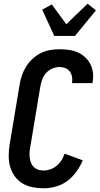

<svg xmlns="http://www.w3.org/2000/svg" viewBox="-20 -1009 540 1037"><path d="M215 8Q185 8 155.5 2Q126 -4 101.5 -18.5Q77 -33 60 -56.5Q43 -80 35 -108Q27 -136 27 -166.5Q27 -197 32 -228L86 -552Q90 -577 98.5 -602Q107 -627 121 -649.5Q135 -672 155.5 -691Q176 -710 200 -722Q224 -734 249.5 -738.5Q275 -743 300 -743Q326 -743 351.5 -739.5Q377 -736 399 -726.5Q421 -717 439 -700.5Q457 -684 468 -662.5Q479 -641 482 -616Q485 -591 480 -565L479 -560H368L369 -562Q372 -579 369 -595Q366 -611 356.5 -623.5Q347 -636 332 -641.5Q317 -647 300 -647Q281 -647 261 -638Q241 -629 227 -612.5Q213 -596 206.5 -576Q200 -556 197 -537L143 -212Q140 -197 139.5 -182.5Q139 -168 141 -154Q143 -140 148.5 -127.5Q154 -115 164 -105.5Q174 -96 187.5 -92Q201 -88 216 -88Q234 -88 252.5 -94.5Q271 -101 286.5 -114Q302 -127 312.5 -144Q323 -161 329 -179L427 -143Q414 -112 393 -82.5Q372 -53 344 -32Q316 -11 282 -1.5Q248 8 215 8ZM273 -815 208 -957 260 -985 338 -878 453 -989 498 -953 385 -815Z"/></svg>

Font: Iosevka SS18
Style: Bold Italic
Weight: 700
Italic angle: -9°
Monospace: yes
Designer: Belleve Invis
Foundry: Belleve Invis
Version: Version 25.1.1; ttfautohint (v1.8.4)